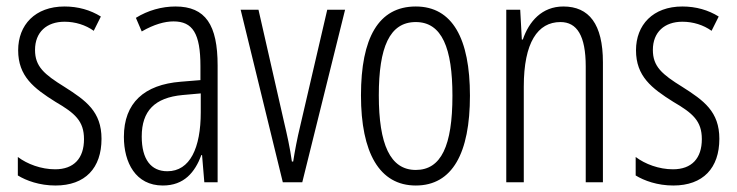

<svg xmlns="http://www.w3.org/2000/svg" viewBox="-20 -562 2271 592"><path d="M293 -134C293 -218 245 -252 179 -294C116 -333 88 -357 88 -408C88 -463 124 -495 179 -495C212 -495 244 -485 269 -467L291 -511C259 -531 221 -542 179 -542C88 -542 36 -485 36 -407C36 -327 84 -290 151 -248C211 -213 239 -189 239 -133C239 -74 208 -40 150 -40C107 -40 64 -56 35 -78V-21C61 -5 102 10 151 10C243 10 293 -44 293 -134Z M521 -542C479 -542 436 -530 399 -507L417 -465C455 -487 488 -496 515 -496C574 -496 598 -459 598 -358V-315L537 -310C425 -301 362 -245 362 -140C362 -61 398 10 482 10C548 10 581 -31 601 -84H603L610 0H651V-360C651 -485 614 -542 521 -542ZM543 -269 599 -274V-216C599 -106 566 -34 496 -34C446 -34 417 -70 417 -141C417 -220 457 -261 543 -269Z M852 0H912L1044 -532H989L906 -175C896 -134 889 -96 884 -64H880C874 -107 865 -147 856 -185L777 -532H722Z M1429 -267C1429 -443 1375 -542 1262 -542C1147 -542 1093 -445 1093 -268C1093 -91 1150 10 1262 10C1375 10 1429 -90 1429 -267ZM1148 -268C1148 -416 1181 -494 1262 -494C1343 -494 1375 -413 1375 -267C1375 -112 1340 -38 1262 -38C1183 -38 1148 -117 1148 -268Z M1717 -542C1651 -542 1611 -496 1592 -440H1589L1584 -532H1541V0H1595V-295C1595 -431 1638 -494 1708 -494C1759 -494 1786 -452 1786 -357V0H1839V-370C1839 -488 1796 -542 1717 -542Z M2198 -134C2198 -218 2150 -252 2084 -294C2021 -333 1993 -357 1993 -408C1993 -463 2029 -495 2084 -495C2117 -495 2149 -485 2174 -467L2196 -511C2164 -531 2126 -542 2084 -542C1993 -542 1941 -485 1941 -407C1941 -327 1989 -290 2056 -248C2116 -213 2144 -189 2144 -133C2144 -74 2113 -40 2055 -40C2012 -40 1969 -56 1940 -78V-21C1966 -5 2007 10 2056 10C2148 10 2198 -44 2198 -134Z"/></svg>

Font: Noto Sans Khmer UI ExtraCondensed Light
Style: Regular
Weight: 300
Width: 2
Designer: Danh Hong and the Monotype Design Team
Foundry: Monotype Imaging Inc.
Version: Version 2.002